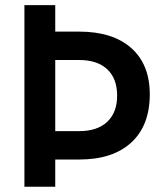

<svg xmlns="http://www.w3.org/2000/svg" viewBox="-20 -713 626 733"><path d="M73.2 0V-693.4H190.9V-592.3H282.2Q410.6 -592.3 481.2 -529.5Q551.8 -466.8 551.8 -353Q551.8 -233.9 481.2 -168.9Q410.6 -104 282.2 -104H190.9V0ZM190.9 -212.4H282.2Q351.6 -212.4 389.4 -248Q427.2 -283.7 427.2 -347.7Q427.2 -413.1 389.4 -448.5Q351.6 -483.9 282.2 -483.9H190.9Z"/></svg>

Font: Cascadia Mono PL SemiBold
Style: Regular
Weight: 600
Monospace: yes
Designer: Aaron Bell
Foundry: Saja Typeworks
Version: Version 2404.023; ttfautohint (v1.8.4)